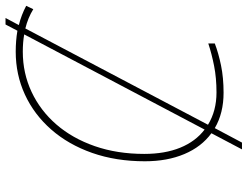

<svg xmlns="http://www.w3.org/2000/svg" viewBox="-118 -682 875 678"><g transform="rotate(-90 319.0 -342.5)"><path d="M131 75 188 -33Q140 -68 114.5 -128.5Q89 -189 89 -268Q89 -370 118.5 -454Q148 -538 201 -598.5Q254 -659 324.5 -691.5Q395 -724 476 -724Q515 -724 550 -718L572 -760H595L570 -713Q606 -704 638 -687L626 -662Q595 -681 558 -690L218 -45Q267 -15 332 -15Q383 -15 426 -23.5Q469 -32 505 -44V-21Q471 -8 427.5 1Q384 10 331 10Q259 10 206 -21L155 75ZM115 -270Q115 -197 137 -143Q159 -89 201 -57L537 -694Q509 -699 476 -699Q400 -699 334 -668Q268 -637 219 -580.5Q170 -524 142.5 -445Q115 -366 115 -270Z"/></g></svg>

Font: Noto Sans Thin
Style: Italic
Weight: 100
Italic angle: -12°
Designer: Monotype Design Team
Foundry: Monotype Imaging Inc.
Version: Version 2.013; ttfautohint (v1.8.4.7-5d5b)